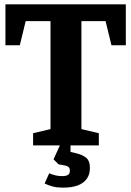

<svg xmlns="http://www.w3.org/2000/svg" viewBox="-20 -668 603 882"><path d="M132 0V-56L212 -75V-571H98L71 -460H5V-648H558V-460H492L465 -571H354V-75L434 -56V0ZM269 194Q242 194 223 189Q204 184 185 175L206 128Q223 135 236.5 138Q250 141 266 141Q282 141 291.5 136Q301 131 301 116Q301 106 296 100.5Q291 95 278 92L249 87L226 64L255 0H304V30L326 35Q357 42 375 56Q393 70 393 104Q393 133 379 153Q365 173 338 183.5Q311 194 269 194Z"/></svg>

Font: Faustina Light
Style: Bold
Weight: 700
Version: Version 1.200